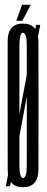

<svg xmlns="http://www.w3.org/2000/svg" viewBox="-20 -778 196 802"><path d="M4.5 0H22L148 -674H131ZM76 4Q140 4 140.5 -69.5Q141 -143 141 -337Q141 -530.5 140.5 -605Q140 -679.5 76 -679.5Q12 -679.5 12 -605.8Q12 -532 12 -337Q12 -143 12.2 -69.5Q12.5 4 76 4ZM76 -34.5Q61.5 -34.5 61.2 -85.5Q61 -136.5 61 -337Q61 -539 61.2 -590Q61.5 -641 76 -641Q91.5 -641 91.8 -590Q92 -539 92 -337Q92 -136.5 91.8 -85.5Q91.5 -34.5 76 -34.5ZM48 -691H73.5L108.5 -758H72Z"/></svg>

Font: Anybody UltraCondensed Light
Style: Regular
Weight: 300
Width: 1
Version: Version 1.113;gftools[0.9.25]